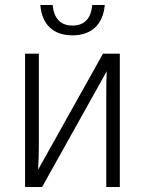

<svg xmlns="http://www.w3.org/2000/svg" viewBox="-20 -746 579 766"><path d="M269 -605C345 -605 391 -648 398 -726H348C343 -672 317 -644 269 -644C222 -644 195 -672 190 -726H141C147 -647 194 -605 269 -605ZM80 0H148L406 -462C404 -430 404 -392 404 -360V0H458V-532H391L132 -69C134 -100 135 -138 135 -169V-532H80Z"/></svg>

Font: Noto Sans SemiCondensed Light
Style: Regular
Weight: 300
Width: 4
Designer: Monotype Design Team
Foundry: Monotype Imaging Inc.
Version: Version 2.013